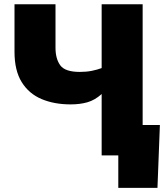

<svg xmlns="http://www.w3.org/2000/svg" viewBox="-20 -748 792 924"><path d="M319.8 -245.6Q241.2 -245.6 180.2 -271.2Q119.1 -296.9 84.5 -352.8Q49.8 -408.7 49.8 -499V-727.5H247.1V-518.6Q247.1 -464.8 270.3 -433.3Q293.5 -401.9 364.3 -401.9Q395.5 -401.9 422.1 -407.2Q448.7 -412.6 469.2 -420.4V-727.5H666.5V0H469.2V-295.4Q436.5 -266.1 400.9 -255.9Q365.2 -245.6 319.8 -245.6ZM549.3 156.2V0H502.4V-146.5H749.5L737.8 156.2Z"/></svg>

Font: Inter Black
Style: Regular
Weight: 900
Designer: Rasmus Andersson
Foundry: rsms
Version: Version 4.000;git-a52131595